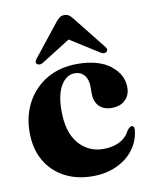

<svg xmlns="http://www.w3.org/2000/svg" viewBox="-80 -751 653 823"><g transform="rotate(-10 246.0 -339.0)"><path d="M469 -337.5Q469 -304.5 447.5 -283.5Q426 -262.5 389 -262.5Q353 -262.5 333.5 -283Q314 -303.5 314 -339V-367.5Q314 -400 298.5 -418.2Q283 -436.5 257 -436.5Q221 -436.5 197.2 -397.8Q173.5 -359 173.5 -287.5Q173.5 -193.5 215.8 -144.5Q258 -95.5 323 -95.5Q364 -95.5 393.8 -110.8Q423.5 -126 440 -158.5Q451.5 -171 458.5 -171Q469.5 -170.5 469 -152.5Q464 -105 436.2 -68Q408.5 -31 362.5 -9.8Q316.5 11.5 257 11.5Q189.5 11.5 136.8 -16Q84 -43.5 53.5 -95.2Q23 -147 23 -219.5Q23 -292.5 54.2 -350Q85.5 -407.5 142 -440.8Q198.5 -474 274 -474Q366.5 -474 417.8 -434.2Q469 -394.5 469 -337.5ZM407.5 -503.5Q397 -494.5 381 -505L256.5 -583.5L132 -505Q116.5 -495 105 -503.5Q95.5 -512 107 -526L221 -669.5Q229.5 -679.5 237.5 -684.8Q245.5 -690 256.5 -690Q268 -690 275.8 -684.8Q283.5 -679.5 291.5 -669.5L405.5 -526Q417.5 -512 407.5 -503.5Z"/></g></svg>

Font: Fraunces 72pt
Style: Bold
Weight: 700
Version: Version 1.000;[b76b70a41]